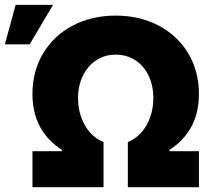

<svg xmlns="http://www.w3.org/2000/svg" viewBox="-35 -782 883 802"><path d="M100.6 -150.4H223.6V-156.2Q165 -192.9 132.8 -251.5Q100.6 -310.1 100.6 -389.6Q100.6 -484.4 145 -558.8Q189.5 -633.3 268.6 -675Q347.7 -716.8 448.2 -716.8Q548.8 -716.8 627.9 -675Q707 -633.3 751.5 -558.8Q795.9 -484.4 795.9 -389.6Q795.9 -310.1 763.7 -251.5Q731.4 -192.9 672.9 -156.2V-150.4H795.9V0H499V-188.5Q530.8 -201.2 554.9 -228Q579.1 -254.9 592.3 -292.2Q605.5 -329.6 605.5 -372.1Q605.5 -424.3 585.7 -465.8Q565.9 -507.3 530.3 -530.5Q494.6 -553.7 448.2 -553.7Q402.8 -553.7 367.2 -530.3Q331.5 -506.8 311.3 -465.6Q291 -424.3 291 -372.1Q291 -329.6 304.2 -292.2Q317.4 -254.9 341.6 -228Q365.7 -201.2 397.5 -188.5V0H100.6ZM30.3 -761.7H186.5L88.9 -596.7H-14.6Z"/></svg>

Font: Pretendard GOV Black
Style: Regular
Weight: 900
Designer: Base glyphs from Inter by Rasmus Andersson; Hangeul glyphs from Noto Sans CJK(Source Han Sans) by Jang Soo-young and Kan
Foundry: Kil Hyung-jin
Version: Version 1.309